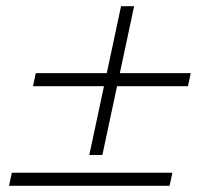

<svg xmlns="http://www.w3.org/2000/svg" viewBox="-20 -597 690 617"><path d="M86 -320 95 -362H593L584 -320ZM267 -99 369 -577H411L309 -99ZM9 0 18 -42H534L525 0Z"/></svg>

Font: Azeret Mono Thin Thin
Style: Italic
Weight: 250
Italic angle: -12°
Version: Version 1.002